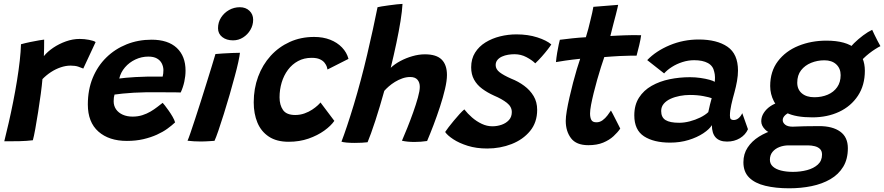

<svg xmlns="http://www.w3.org/2000/svg" viewBox="-20 -742 4656 1011"><path d="M211 -446.5Q230 -470 260.2 -490.5Q290.5 -511 326.8 -524Q363 -537 399.5 -537Q424 -537 449 -532.2Q474 -527.5 483.5 -520.5L418.5 -381Q408.5 -385.5 392.2 -391Q376 -396.5 351.5 -396.5Q326.5 -396.5 299.8 -387.5Q273 -378.5 248.5 -362.5Q224 -346.5 203.5 -325.5Q201 -294.5 194.8 -248Q188.5 -201.5 180.8 -152.5Q173 -103.5 165.8 -63.2Q158.5 -23 153 -3.5Q121.5 0.5 80.2 1.5Q39 2.5 2.5 2Q13.5 -42.5 25.8 -95.5Q38 -148.5 49.2 -205.2Q60.5 -262 69.5 -317.5Q78.5 -373 84 -422.2Q89.5 -471.5 90.5 -509Q112 -515 138.2 -520.5Q164.5 -526 185.5 -529.5Q206.5 -533 212.5 -533.5Q212.5 -515.5 212.2 -488.2Q212 -461 211 -446.5Z M902 -97.5Q885 -81.5 861.2 -64.2Q837.5 -47 806 -32.8Q774.5 -18.5 735 -9.2Q695.5 0 648 0Q554 0 498.2 -49.2Q442.5 -98.5 442.5 -192Q442.5 -269 468.2 -331.8Q494 -394.5 539.8 -439.2Q585.5 -484 646.5 -508.5Q707.5 -533 778 -533Q864.5 -533 910.8 -489.8Q957 -446.5 957 -370Q957 -341.5 950.5 -311.8Q944 -282 931.5 -255Q925.5 -255.5 902 -255.8Q878.5 -256 848 -256Q817.5 -256 789.5 -256.2Q761.5 -256.5 745.5 -256Q716 -255.5 684.2 -253.8Q652.5 -252 625.5 -249.2Q598.5 -246.5 583 -244Q578.5 -230 578.5 -209Q578.5 -184.5 591.2 -166.2Q604 -148 626.5 -138Q649 -128 678 -128Q706 -128 729.5 -135.5Q753 -143 772.5 -154.5Q792 -166 808 -178.5Q824 -191 836.5 -200.5Q839 -198 848 -186.8Q857 -175.5 868.2 -159.5Q879.5 -143.5 889 -127Q898.5 -110.5 902 -97.5ZM608 -328.5Q621 -330.5 642.8 -332.5Q664.5 -334.5 693 -336.2Q721.5 -338 753.5 -338.5Q772 -338.5 789.8 -338.5Q807.5 -338.5 820.2 -338.8Q833 -339 836.5 -338.5Q838.5 -346 839.5 -355.2Q840.5 -364.5 840.5 -373.5Q840 -392 831.8 -408.2Q823.5 -424.5 806.2 -434.2Q789 -444 761 -444Q725.5 -444 693 -428.8Q660.5 -413.5 638 -387.2Q615.5 -361 608 -328.5Z M1109.5 -0.5Q1101 0 1079.8 1.5Q1058.5 3 1035.5 3Q1018 3 1001 2Q984 1 967.5 -1Q972.5 -12 983 -42.5Q993.5 -73 1007.5 -115.8Q1021.5 -158.5 1037 -207Q1052.5 -255.5 1067.2 -303.2Q1082 -351 1094.5 -391.2Q1107 -431.5 1114.5 -457.5Q1129.5 -459 1154.2 -460.5Q1179 -462 1203.5 -463Q1228 -464 1243.5 -464Q1242 -449 1234.8 -415.2Q1227.5 -381.5 1216.5 -341.5Q1204.5 -295.5 1189.2 -243.2Q1174 -191 1158.5 -141.5Q1143 -92 1130 -54.2Q1117 -16.5 1109.5 -0.5ZM1207 -529.5Q1172.5 -529.5 1150.2 -547Q1128 -564.5 1128 -593.5Q1128 -624.5 1144 -649.5Q1160 -674.5 1186 -689.2Q1212 -704 1243 -704Q1274 -704 1293.5 -685.2Q1313 -666.5 1313 -638Q1313 -609.5 1298.5 -584.8Q1284 -560 1260 -544.8Q1236 -529.5 1207 -529.5Z M1740.5 -105.5Q1722.5 -79.5 1687.5 -54.2Q1652.5 -29 1604.8 -12.2Q1557 4.5 1500 4.5Q1436.5 4.5 1395.8 -22.5Q1355 -49.5 1335.5 -96.2Q1316 -143 1316 -203Q1316 -275.5 1339.2 -338.2Q1362.5 -401 1405.2 -448Q1448 -495 1506 -521.2Q1564 -547.5 1634 -547.5Q1681 -547.5 1718.2 -533Q1755.5 -518.5 1780.8 -492.2Q1806 -466 1815 -432L1704.5 -376Q1704 -381 1700.8 -390.8Q1697.5 -400.5 1689 -411.5Q1680.5 -422.5 1664.2 -430Q1648 -437.5 1621 -437.5Q1581 -437.5 1549.5 -420.5Q1518 -403.5 1496.2 -374.2Q1474.5 -345 1463.2 -307.5Q1452 -270 1452 -229.5Q1452 -189 1470.2 -162.8Q1488.5 -136.5 1534.5 -136.5Q1560.5 -136.5 1583.5 -144.8Q1606.5 -153 1624 -164.8Q1641.5 -176.5 1653 -187.2Q1664.5 -198 1667.5 -202.5Z M1915.5 7Q1904.5 8.5 1886 9.5Q1867.5 10.5 1847.5 10.5Q1825 10.5 1805.5 8.8Q1786 7 1778 4Q1790.5 -28 1807.2 -78Q1824 -128 1842.8 -190Q1861.5 -252 1879.5 -319.5Q1897.5 -386.5 1913.5 -455Q1929.5 -523.5 1943.5 -587.2Q1957.5 -651 1968 -704Q1972 -705.5 1989.2 -708.2Q2006.5 -711 2028.5 -714Q2050.5 -717 2070.2 -719.2Q2090 -721.5 2099.5 -721.5Q2097.5 -684 2089 -631Q2080.5 -578 2067.2 -515.2Q2054 -452.5 2037.5 -385Q2058 -404.5 2087.8 -420.5Q2117.5 -436.5 2151.5 -446.2Q2185.5 -456 2217.5 -456Q2278 -456 2305.8 -428.2Q2333.5 -400.5 2333.5 -347Q2333.5 -317 2323.2 -273.2Q2313 -229.5 2297 -180.5Q2281 -131.5 2263 -84.2Q2245 -37 2229 0.5Q2213 3 2196 4.2Q2179 5.5 2162 5.5Q2125 5.5 2096.5 -1Q2108.5 -28.5 2124.5 -68.2Q2140.5 -108 2155.5 -150Q2170.5 -192 2180.5 -228Q2190.5 -264 2190.5 -284.5Q2190.5 -308 2178.2 -322.2Q2166 -336.5 2140 -336.5Q2119 -336.5 2098.5 -329.2Q2078 -322 2059.8 -310.8Q2041.5 -299.5 2027 -286.8Q2012.5 -274 2003.5 -263.5Q1992.5 -224 1980.5 -183.8Q1968.5 -143.5 1956.5 -106.8Q1944.5 -70 1933.8 -40.5Q1923 -11 1915.5 7Z M2545.5 40Q2488.5 40 2443 25.8Q2397.5 11.5 2366.8 -8.8Q2336 -29 2324 -47Q2329.5 -55.5 2341.8 -71.8Q2354 -88 2369.8 -106.8Q2385.5 -125.5 2400.2 -141.8Q2415 -158 2425 -166Q2442 -144 2465.5 -123.5Q2489 -103 2516.5 -90Q2544 -77 2572.5 -77Q2598 -77 2621.5 -85.2Q2645 -93.5 2660 -110Q2675 -126.5 2675 -152Q2675 -180 2649 -200.5Q2623 -221 2581.5 -238.5Q2546 -254.5 2518.8 -274.8Q2491.5 -295 2476.2 -322.8Q2461 -350.5 2461 -387.5Q2461 -432 2481.5 -464.8Q2502 -497.5 2536.5 -518.8Q2571 -540 2613.2 -550.5Q2655.5 -561 2699.5 -561Q2760.5 -561 2809.2 -545.2Q2858 -529.5 2883 -508Q2877.5 -499 2864 -481.5Q2850.5 -464 2833.2 -444.5Q2816 -425 2798.5 -408.5Q2781.5 -425.5 2752.2 -441Q2723 -456.5 2689 -456.5Q2673.5 -456.5 2656 -453.8Q2638.5 -451 2623.5 -444.2Q2608.5 -437.5 2599.2 -426.2Q2590 -415 2590 -399Q2590 -377.5 2611.2 -361.2Q2632.5 -345 2672.5 -327.5Q2709.5 -313 2740.2 -290.2Q2771 -267.5 2789.8 -236.2Q2808.5 -205 2808.5 -163.5Q2808.5 -97.5 2771.2 -52.2Q2734 -7 2674 16.5Q2614 40 2545.5 40Z M3246 -65Q3232.5 -45 3210.5 -24.8Q3188.5 -4.5 3156 9Q3123.5 22.5 3078 22.5Q3014.5 22.5 2986.8 -14.2Q2959 -51 2959 -105.5Q2959 -126 2964.5 -158.8Q2970 -191.5 2978.8 -229.8Q2987.5 -268 2997.5 -306.5Q3007.5 -345 3017.5 -378Q3027.5 -411 3035 -432.5Q2991.5 -428 2955.8 -422.8Q2920 -417.5 2907.5 -415Q2909.5 -438.5 2913.8 -464Q2918 -489.5 2922.2 -508.5Q2926.5 -527.5 2928 -532.5Q2958 -536.5 2993.2 -540.2Q3028.5 -544 3065 -546Q3071.5 -567 3077.8 -590.2Q3084 -613.5 3089 -635.5Q3094 -655 3098.2 -674.2Q3102.5 -693.5 3104.5 -706L3235 -716.5Q3234.5 -713 3231.2 -699Q3228 -685 3222.8 -664.8Q3217.5 -644.5 3211.5 -622Q3207.5 -606.5 3203 -588.8Q3198.5 -571 3194 -552.5Q3210 -553.5 3232.2 -554.5Q3254.5 -555.5 3268 -556Q3290 -557 3308.5 -557Q3327 -557 3339.8 -556.8Q3352.5 -556.5 3356 -556.5Q3353.5 -536 3346 -504.2Q3338.5 -472.5 3332 -449Q3327 -449 3298.5 -448.8Q3270 -448.5 3243 -447Q3224 -446 3202 -444.5Q3180 -443 3162 -441.5Q3154.5 -420 3144.5 -388.8Q3134.5 -357.5 3124.5 -322Q3114.5 -286.5 3106 -252Q3097.5 -217.5 3092.2 -189.5Q3087 -161.5 3087 -144.5Q3087 -123 3093.8 -110.5Q3100.5 -98 3120.5 -98Q3138.5 -98 3153 -108.8Q3167.5 -119.5 3178.5 -134Q3189.5 -148.5 3197 -160Q3199.5 -156.5 3206.5 -142.8Q3213.5 -129 3222 -112.5Q3230.5 -96 3237.2 -82.5Q3244 -69 3246 -65Z M3508.5 9Q3422.5 9 3371.2 -24.2Q3320 -57.5 3320 -134.5Q3320 -189.5 3344.8 -228Q3369.5 -266.5 3411.5 -290.2Q3453.5 -314 3505.8 -324.8Q3558 -335.5 3613 -335.5Q3641.5 -335.5 3668.8 -331.5Q3696 -327.5 3716.5 -321.8Q3737 -316 3743.5 -311Q3745 -321 3744.8 -336Q3744.5 -351 3741 -363.5Q3735 -395 3707.5 -410Q3680 -425 3635.5 -425Q3604 -425 3573.5 -415.2Q3543 -405.5 3518 -389.5Q3493 -373.5 3477 -355.5L3388 -425.5Q3434 -473.5 3506.2 -503.8Q3578.5 -534 3659 -534Q3755 -534 3810.5 -496Q3866 -458 3866 -370.5Q3866 -345 3860.8 -315.2Q3855.5 -285.5 3847.5 -256Q3838 -223 3830.8 -190.5Q3823.5 -158 3823.5 -133.5Q3823.5 -119 3828.5 -114.5Q3833.5 -110 3843 -110Q3857 -110 3868.8 -119.5Q3880.5 -129 3888.5 -146L3918.5 -61.5Q3905.5 -32 3876 -14.2Q3846.5 3.5 3808.5 3.5Q3768.5 3.5 3748.5 -18.2Q3728.5 -40 3728.5 -83Q3715.5 -61.5 3683 -40Q3650.5 -18.5 3605.8 -4.8Q3561 9 3508.5 9ZM3556.5 -95.5Q3583 -95.5 3612 -103Q3641 -110.5 3667 -123.2Q3693 -136 3709.5 -151.5Q3714 -172.5 3718.5 -191.2Q3723 -210 3727.5 -225Q3716.5 -229.5 3684.2 -235.8Q3652 -242 3612.5 -242Q3586.5 -242 3560 -237Q3533.5 -232 3511 -221.8Q3488.5 -211.5 3475 -195.5Q3461.5 -179.5 3461.5 -157.5Q3461.5 -124 3484.5 -109.8Q3507.5 -95.5 3556.5 -95.5Z M4257.5 -124Q4171 -124 4122.8 -147.5Q4074.5 -171 4055 -208.8Q4035.5 -246.5 4035.5 -289Q4035.5 -366 4076 -419.5Q4116.5 -473 4184 -500.5Q4251.5 -528 4331.5 -528Q4436 -528 4485 -485.2Q4534 -442.5 4534 -369.5Q4534 -293 4497.5 -237.8Q4461 -182.5 4398.5 -153.2Q4336 -124 4257.5 -124ZM4135.5 249.5Q4064 249.5 4009.5 236.2Q3955 223 3924.8 193Q3894.5 163 3894.5 112.5Q3894.5 68.5 3916.8 34.8Q3939 1 3976.5 -22.5Q4014 -46 4060 -59.2Q4106 -72.5 4153.5 -75Q4184.5 -76.5 4217 -77.2Q4249.5 -78 4293.5 -78Q4364 -78 4404.2 -49Q4444.5 -20 4444.5 38.5Q4444.5 96 4420 136.2Q4395.5 176.5 4352.5 201.5Q4309.5 226.5 4253.8 238Q4198 249.5 4135.5 249.5ZM4155.5 163Q4194.5 163 4229.5 153.8Q4264.5 144.5 4286.5 124.5Q4308.5 104.5 4308.5 72Q4308.5 53 4297.8 42.5Q4287 32 4270 27.8Q4253 23.5 4234 23.5Q4211 23.5 4183.5 23.5Q4156 23.5 4132.5 23.5Q4107 23.5 4084.2 32.2Q4061.5 41 4047.8 57.8Q4034 74.5 4034 99.5Q4034 120.5 4049.5 134.8Q4065 149 4092.5 156Q4120 163 4155.5 163ZM4083.5 -26.5Q4032 -37.5 4010.2 -58.5Q3988.5 -79.5 3988.5 -103.5Q3988.5 -127 4001.5 -147.2Q4014.5 -167.5 4035.5 -182Q4056.5 -196.5 4079 -202L4155 -156Q4129.5 -149 4115.5 -136.5Q4101.5 -124 4101.5 -109.5Q4101.5 -96 4114.5 -85.5Q4127.5 -75 4153.5 -75ZM4268 -230Q4307 -230 4338.5 -243.5Q4370 -257 4388.2 -283Q4406.5 -309 4406.5 -346.5Q4406.5 -381.5 4383.5 -403Q4360.5 -424.5 4321 -424.5Q4284 -424.5 4251.2 -411.2Q4218.5 -398 4198.2 -372Q4178 -346 4178 -306.5Q4178 -271 4202.2 -250.5Q4226.5 -230 4268 -230ZM4504.5 -407.5 4442.5 -473Q4454.5 -492.5 4477 -514.5Q4499.5 -536.5 4525.2 -555.8Q4551 -575 4572.5 -585Q4576.5 -576 4584.5 -559.5Q4592.5 -543 4601.2 -526.2Q4610 -509.5 4616 -499Q4604.5 -493.5 4588.8 -483.5Q4573 -473.5 4556.8 -460.8Q4540.5 -448 4526.5 -434.2Q4512.5 -420.5 4504.5 -407.5Z"/></svg>

Font: Grandstander Thin SemiBold
Style: Italic
Weight: 600
Italic angle: -15°
Version: Version 1.200